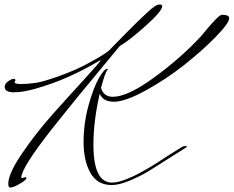

<svg xmlns="http://www.w3.org/2000/svg" viewBox="-20 -808 1043 857"><path d="M49 -449 45 -441Q45 -433 74 -433Q103 -433 138.5 -438Q174 -443 247 -469.5Q320 -496 373 -525Q445 -564 466 -582Q628 -749 664 -775Q681 -788 692.5 -788Q704 -788 704 -780Q704 -759 630 -692.5Q556 -626 515 -603Q502 -587 442 -515Q382 -443 326.5 -375Q271 -307 210 -230Q75 -58 75 -15Q75 -13 78 -13Q90 -17 94 -17Q98 -17 98 -14Q98 -5 69 12Q40 29 26 29Q17 29 17 12Q17 -33 79 -124Q141 -215 215 -298Q289 -381 356.5 -454.5Q424 -528 429 -538Q429 -539 427 -539Q282 -452 138 -412Q82 -396 41.5 -396Q1 -396 1 -421Q1 -434 16.5 -445Q32 -456 40.5 -456Q49 -456 49 -449ZM479 18Q512 18 560.5 -2.5Q609 -23 644 -44.5Q679 -66 726.5 -96.5Q774 -127 794.5 -139.5Q815 -152 815 -154Q815 -156 807 -156Q799 -156 792 -152L725 -110Q551 7 480 7Q397 7 397 -162Q397 -267 425 -390Q439 -354 489 -354Q539 -354 630 -404Q721 -454 802 -518Q883 -582 943 -643.5Q1003 -705 1003 -727Q1003 -742 971 -742Q957 -742 902 -676L877 -646Q787 -549 668.5 -462.5Q550 -376 484 -376Q442 -376 431 -416Q449 -484 459 -495L461 -499Q461 -501 459 -501Q445 -501 420.5 -457.5Q396 -414 374.5 -335Q353 -256 353 -173.5Q353 -91 383.5 -36.5Q414 18 479 18Z"/></svg>

Font: Herr Von Muellerhoff
Style: Regular
Weight: 400
Version: Version 1.000